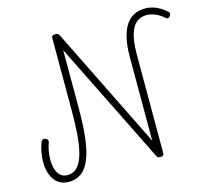

<svg xmlns="http://www.w3.org/2000/svg" viewBox="-182 -1634 2021 1866"><g transform="rotate(-15 828.5 -701.5)"><path d="M284 17Q223 17 179.5 -14Q136 -45 113.5 -102Q91 -159 91 -236Q91 -283 100.5 -333.5Q110 -384 128 -429Q134 -443 145.5 -447.5Q157 -452 172 -446Q188 -439 193 -429.5Q198 -420 194 -406Q179 -366 171.5 -322.5Q164 -279 164 -242Q164 -181 178.5 -138Q193 -95 220.5 -72.5Q248 -50 288 -50Q329 -50 362 -70.5Q395 -91 419 -135Q443 -179 459 -250Q475 -321 482 -420Q489 -519 489 -650V-1378Q489 -1392 499 -1398Q509 -1404 526 -1404Q543 -1404 552 -1398.5Q561 -1393 566 -1382L1169 -160V-1001Q1169 -1106 1186 -1184Q1203 -1262 1235.5 -1314.5Q1268 -1367 1318 -1393.5Q1368 -1420 1435 -1420Q1470 -1420 1508.5 -1409Q1547 -1398 1583 -1376.5Q1619 -1355 1648 -1327Q1657 -1318 1656.5 -1307Q1656 -1296 1645 -1283Q1635 -1272 1625 -1271Q1615 -1270 1604 -1278Q1566 -1314 1519.5 -1334Q1473 -1354 1434 -1354Q1385 -1354 1348.5 -1333Q1312 -1312 1288 -1269Q1264 -1226 1252.5 -1159.5Q1241 -1093 1241 -1001V-13Q1241 1 1231.5 7.5Q1222 14 1204 14Q1194 14 1187.5 12Q1181 10 1176.5 4.5Q1172 -1 1167 -9L561 -1234V-649Q561 -508 551 -399Q541 -290 520 -211.5Q499 -133 466 -82Q433 -31 388 -7Q343 17 284 17Z"/></g></svg>

Font: Playwrite BE WAL Light
Style: Regular
Weight: 300
Version: Version 1.002